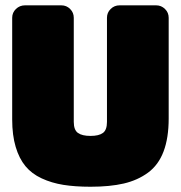

<svg xmlns="http://www.w3.org/2000/svg" viewBox="-20 -690 681 723"><path d="M74.2 -669.9H210.9Q230.5 -669.9 244.1 -656.2Q257.8 -642.6 257.8 -623V-231Q257.8 -200.7 273.4 -189.5Q289.1 -178.2 320.8 -178.2Q352.5 -178.2 367.7 -189.5Q382.8 -200.7 382.8 -231V-623Q382.8 -642.6 396.7 -656.2Q410.6 -669.9 430.2 -669.9H567.9Q587.4 -669.9 601.3 -656.2Q615.2 -642.6 615.2 -623V-244.1Q615.2 -170.4 595.9 -119.6Q576.7 -68.8 537.6 -40Q498.5 -11.2 446.3 1Q394 13.2 320.8 13.2Q262.7 13.2 218.5 6.1Q174.3 -1 137 -18.3Q99.6 -35.6 75.9 -64.2Q52.2 -92.8 39.1 -136.7Q25.9 -180.7 25.9 -240.2V-623Q25.9 -642.6 40 -656.2Q54.2 -669.9 74.2 -669.9Z"/></svg>

Font: Don José
Style: Regular
Weight: 900
Designer: Cristian Tournier
Version: Version 1.000